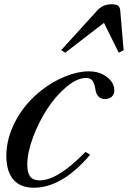

<svg xmlns="http://www.w3.org/2000/svg" viewBox="-20 -877 604 907"><path d="M387.2 -508.8Q343.8 -508.8 293.2 -466.1Q242.7 -423.3 202.6 -361.8Q162.6 -300.3 135.7 -227.8Q108.9 -155.3 108.9 -99.1Q108.9 -61 122.6 -43Q136.2 -24.9 168 -24.9Q252.4 -24.9 383.8 -159.2L405.8 -146Q272.9 9.8 140.1 9.8Q75.7 9.8 42.7 -29.1Q9.8 -67.9 9.8 -143.1Q10.7 -225.6 54.7 -307.9Q98.6 -390.1 176.8 -451.2Q230 -492.7 289.6 -516.4Q349.1 -540 398.9 -540Q450.2 -540 485.1 -513.4Q520 -486.8 520 -449.2Q520 -431.2 507.8 -420.2Q495.6 -409.2 476.1 -409.2Q437 -409.2 430.2 -457Q425.8 -484.9 415.8 -496.8Q405.8 -508.8 387.2 -508.8ZM507.8 -856.9Q528.8 -856.9 537.6 -850.1Q546.4 -843.3 547.9 -828.1L564 -640.1L541 -627.9L471.2 -769L288.1 -627.9L269 -640.1L439.9 -828.1Q465.8 -856.9 507.8 -856.9Z"/></svg>

Font: Libre Caslon Text
Style: Italic
Weight: 400
Italic angle: -25°
Designer: Pablo Impallari, Rodrigo Fuenzalida
Foundry: Pablo Impallari, Rodrigo Fuenzalida
Version: Version 1.002